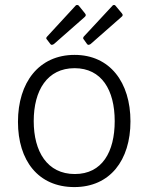

<svg xmlns="http://www.w3.org/2000/svg" viewBox="-20 -750 603 780"><path d="M300 -727C297 -730 292 -731 288 -728L171 -601C168 -598 166 -593 171 -589L184 -572C188 -566 192 -567 199 -571L323 -680C330 -686 330 -690 325 -696ZM449 -727C447 -730 442 -731 438 -728L320 -601C318 -598 316 -593 321 -589L333 -572C337 -566 341 -567 348 -571L472 -680C480 -686 480 -690 475 -696ZM282 10C427 10 510 -99 510 -257C510 -415 427 -527 283 -527C138 -527 53 -415 53 -255C53 -98 135 10 282 10ZM284 -43C172 -43 117 -134 117 -258C117 -383 172 -473 283 -473C393 -473 446 -384 446 -258C446 -133 395 -43 284 -43Z"/></svg>

Font: United Sans ExtraLight
Style: Regular
Weight: 200
Designer: Pablo Impallari, Rodrigo Fuenzalida (Modified by Dan O. Williams)
Version: Version 1.000;PS 001.000;hotconv 1.0.88;makeotf.lib2.5.64775